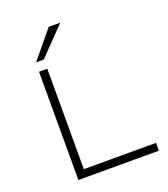

<svg xmlns="http://www.w3.org/2000/svg" viewBox="-166 -1059 1027 1175"><g transform="rotate(-20 347.5 -471.5)"><path d="M140 0V-705H194V-51H664V0ZM143 -765 290 -943H365L193 -765Z"/></g></svg>

Font: Nunito Sans 7pt Expanded ExtraLight
Style: Regular
Weight: 250
Width: 7
Designer: Vernon Adams
Foundry: Vernon Adams
Version: Version 3.101;gftools[0.9.27]